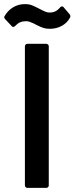

<svg xmlns="http://www.w3.org/2000/svg" viewBox="-48 -913 362 933"><path d="M73 -12V-688Q73 -693 76.5 -696.5Q80 -700 85 -700H177Q182 -700 185.5 -696.5Q189 -693 189 -688V-12Q189 -7 185.5 -3.5Q182 0 177 0H85Q80 0 76.5 -3.5Q73 -7 73 -12ZM129 -792Q126 -794 114.5 -799.5Q103 -805 95 -807.5Q87 -810 79 -810Q62 -810 49.5 -804.5Q37 -799 26 -787Q21 -782 16 -782Q12 -782 9 -786L-23 -820Q-31 -828 -25 -836Q-9 -863 16.5 -878Q42 -893 73 -893Q93 -893 107 -887.5Q121 -882 144 -870Q163 -860 173 -856Q183 -852 194 -852Q224 -852 244 -877Q249 -882 253 -882Q258 -882 261 -878L290 -844Q296 -837 293 -829Q280 -803 253.5 -788Q227 -773 194 -773Q175 -773 162 -777.5Q149 -782 129 -792Z"/></svg>

Font: Amber EN SemiBold
Style: Regular
Weight: 600
Designer: Jeremy Tribby
Foundry: Tribby Type
Version: Version 1.408 November 24, 2021